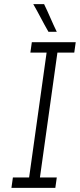

<svg xmlns="http://www.w3.org/2000/svg" viewBox="-20 -903 384 923"><path d="M42 -50 35 0H246L253 -50H172L256 -650H337L344 -700H133L126 -650H204L120 -50ZM192 -883H140Q159 -850 176.5 -816.5Q194 -783 213 -750H253Q237 -783 222.5 -816.5Q208 -850 192 -883Z"/></svg>

Font: Josefin Slab Medium
Style: Italic
Weight: 500
Italic angle: -12°
Version: Version 2.000